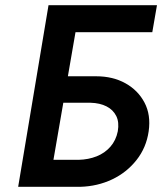

<svg xmlns="http://www.w3.org/2000/svg" viewBox="-20 -720 625 740"><path d="M150 -324H329Q365 -323 390.5 -310Q416 -297 428 -273Q440 -249 434 -214Q427 -179 405.5 -154.5Q384 -130 352.5 -117.5Q321 -105 283 -104H113L94 0H290Q356 -2 412 -28.5Q468 -55 506 -103Q544 -151 553 -214Q562 -277 537 -324.5Q512 -372 463.5 -399Q415 -426 351 -426H168ZM167 -700 50 0H168L271 -596H567L585 -700Z"/></svg>

Font: Jost Medium
Style: Italic
Weight: 500
Italic angle: -5°
Version: Version 3.710